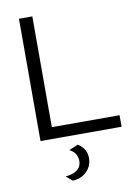

<svg xmlns="http://www.w3.org/2000/svg" viewBox="-98 -730 726 1033"><g transform="rotate(-10 265.0 -214.0)"><path d="M80 0V-668H153V-63H523V0ZM214 240 180 211Q196 210 216.5 204Q237 198 252 183Q267 168 267 140Q267 121 257 103.5Q247 86 224 75L274 54Q299 70 310 90.5Q321 111 321 134Q321 166 306 189.5Q291 213 267 226Q243 239 214 240Z"/></g></svg>

Font: Atkinson Hyperlegible Next Light
Style: Regular
Weight: 300
Designer: Elliott Scott, Megan Eiswerth, Linus Boman, Theodore Petrosky, Letters from Sweden
Foundry: Applied Design Works, Letters from Sweden
Version: Version 2.001